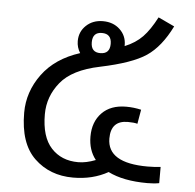

<svg xmlns="http://www.w3.org/2000/svg" viewBox="-50 -719 790 778"><g transform="rotate(5 345.0 -330.5)"><path d="M408 -163Q408 -63 572 -63Q600 -63 625 -66V0Q605 4 577 4Q479 4 417 -27Q355 8 275 8Q180 8 117.5 -52Q55 -112 55 -237Q55 -322 107.5 -393.5Q160 -465 260 -497Q246 -519 246 -545Q246 -583 273 -608.5Q300 -634 341 -634Q383 -634 410 -608.5Q437 -583 437 -545V-541Q481 -559 509 -588Q537 -617 564 -669L630 -638Q588 -553 531 -514.5Q474 -476 345 -449Q233 -426 186 -368Q139 -310 139 -238Q139 -146 180.5 -101Q222 -56 290 -56Q323 -56 361 -71Q331 -109 331 -164Q331 -224 366.5 -260.5Q402 -297 465 -297Q496 -297 526 -290L516 -232Q502 -236 477 -236Q408 -236 408 -163ZM341 -586Q303 -586 303 -545Q303 -504 341 -504Q380 -504 380 -545Q380 -586 341 -586Z"/></g></svg>

Font: FiraGO Book
Style: Regular
Weight: 350
Designer: bBox Type
Foundry: bBox Type GmbH
Version: Version 1.001;PS 001.001;hotconv 1.0.88;makeotf.lib2.5.64775